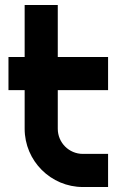

<svg xmlns="http://www.w3.org/2000/svg" viewBox="-20 -751 478 771"><path d="M414 0V-133H313C257 -133 212 -178 212 -234V-389H414V-522H212V-731H79V-522H14V-389H79V-234C79 -105 184 0 313 0Z"/></svg>

Font: Righteous
Style: Regular
Weight: 400
Designer: Astigmatic (AOETI)
Foundry: Astigmatic (AOETI)
Version: Version 1.000